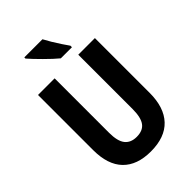

<svg xmlns="http://www.w3.org/2000/svg" viewBox="-271 -1042 1160 1160"><g transform="rotate(-45 309.0 -461.5)"><path d="M552 -246Q552 -122 490 -56Q428 10 307 10Q190 10 128 -54Q66 -118 66 -243V-714H208V-249Q208 -177 233.5 -145Q259 -113 309 -113Q362 -113 386 -145.5Q410 -178 410 -250V-714H552ZM323 -933Q334 -912 351 -883.5Q368 -855 385.5 -829Q403 -803 415 -786V-773H320Q305 -785 284 -804.5Q263 -824 240.5 -846.5Q218 -869 198.5 -889.5Q179 -910 168 -923V-933Z"/></g></svg>

Font: Noto Sans Lao Condensed
Style: Bold
Weight: 700
Width: 3
Designer: Monotype Design Team
Foundry: Monotype Imaging Inc.
Version: Version 2.003; ttfautohint (v1.8.4.7-5d5b)